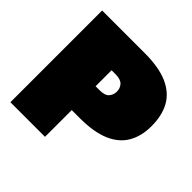

<svg xmlns="http://www.w3.org/2000/svg" viewBox="-175 -868 1036 1036"><g transform="rotate(45 342.5 -350.0)"><path d="M40 0V-700H365Q473 -700 540 -670.5Q607 -641 638.5 -585Q670 -529 670 -447Q670 -371 638.5 -316.5Q607 -262 540 -233Q473 -204 365 -204H304V0ZM304 -386H334Q375 -386 390.5 -404Q406 -422 406 -447Q406 -472 390 -490Q374 -508 334 -508H304Z"/></g></svg>

Font: Golos Text Black
Style: Regular
Weight: 900
Designer: A.Korolkova, Vitaly Kuzmin
Foundry: ParaType Ltd
Version: Version 2.004